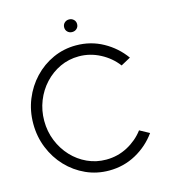

<svg xmlns="http://www.w3.org/2000/svg" viewBox="-126 -964 951 1076"><g transform="rotate(-15 349.5 -426.0)"><path d="M374 13Q303 13 240.5 -15.2Q178 -43.5 130.8 -93.2Q83.5 -143 56.8 -209Q30 -275 30 -350Q30 -425 56.8 -490.8Q83.5 -556.5 130.8 -606.5Q178 -656.5 240.5 -684.8Q303 -713 374 -713Q459 -713 530.5 -673.5Q602 -634 649 -568.5L593 -538Q554.5 -589 496.2 -619.2Q438 -649.5 374 -649.5Q315 -649.5 264.2 -625.8Q213.5 -602 175 -560.5Q136.5 -519 115 -464.8Q93.5 -410.5 93.5 -350Q93.5 -288 115.5 -233.8Q137.5 -179.5 176 -138.2Q214.5 -97 265.2 -73.8Q316 -50.5 374 -50.5Q441 -50.5 498.5 -81.2Q556 -112 593 -161.5L649 -131Q602 -65.5 530.5 -26.2Q459 13 374 13ZM374.5 -790.5Q358.5 -790.5 347.8 -800.8Q337 -811 337 -827Q337 -843 347.8 -853.2Q358.5 -863.5 374.5 -863.5Q390 -863.5 401 -853.2Q412 -843 412 -827Q412 -811 401.2 -800.8Q390.5 -790.5 374.5 -790.5Z"/></g></svg>

Font: Urbanist Light
Style: Regular
Weight: 300
Designer: Corey Hu
Foundry: Corey Hu
Version: Version 1.330; ttfautohint (v1.8.4.7-5d5b)